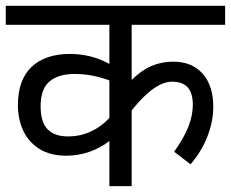

<svg xmlns="http://www.w3.org/2000/svg" viewBox="-27 -636 790 656"><path d="M422.9 -551.3V-362.8Q455.1 -395 489.7 -410.2Q524.4 -425.3 564.9 -425.3Q628.9 -425.3 665.3 -384.3Q701.7 -343.3 701.7 -271Q701.7 -222.2 682.1 -170.9Q662.6 -119.6 624 -74.7L567.9 -117.7Q631.8 -205.1 631.8 -277.3Q631.8 -318.8 614 -337.9Q596.2 -356.9 560.5 -356.9Q501 -356.9 422.9 -258.8V0H346.7V-154.3Q316.4 -130.4 278.3 -117.2Q240.2 -104 199.7 -104Q144 -104 106.9 -127.7Q69.8 -151.4 52 -190.4Q34.2 -229.5 34.2 -276.9Q34.2 -362.8 80.6 -407.2Q127 -451.7 212.4 -451.7Q249 -451.7 283.2 -442.9Q317.4 -434.1 346.7 -417.5V-551.3H-7.3V-616.2H742.2V-551.3ZM346.7 -232.9V-361.3Q287.6 -383.3 228 -383.3Q172.4 -383.3 142.1 -357.7Q111.8 -332 111.8 -273.4Q111.8 -219.2 135.3 -194.6Q158.7 -169.9 205.6 -169.9Q246.6 -169.9 283 -186.5Q319.3 -203.1 346.7 -232.9Z"/></svg>

Font: Varta
Style: Regular
Weight: 400
Designer: Joana Correia, Viktoriya Grabowska, Eben Sorkin
Foundry: Sorkin Type
Version: Version 1.002; ttfautohint (v1.3) -l 8 -r 24 -G 200 -x 12 -H